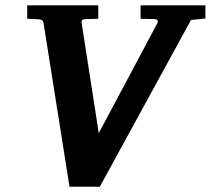

<svg xmlns="http://www.w3.org/2000/svg" viewBox="-20 -691 798 727"><path d="M703.1 -615.2 357.9 16.1H243.2L145 -603Q143.6 -612.8 137 -615.5Q130.4 -618.2 122.1 -618.2Q115.7 -618.2 108.9 -618.7Q103 -619.1 96.2 -619.4Q89.4 -619.6 83 -620.1V-670.9H352.1V-620.1Q343.8 -619.6 336.2 -619.4Q328.6 -619.1 321.8 -619.1H307.1Q298.8 -619.1 293.2 -616.2Q287.6 -613.3 289.1 -604L354 -187L576.2 -604Q578.1 -608.9 577.4 -611.8Q576.7 -614.7 574.2 -616.2Q571.8 -617.7 568.4 -618.2Q564.9 -618.7 562 -619.1H545.9Q538.6 -619.1 529.5 -619.4Q520.5 -619.6 512.2 -620.1V-670.9H757.8V-621.1Z"/></svg>

Font: Charis SIL CyrE
Style: Bold Italic
Weight: 700
Italic angle: -11°
Foundry: SIL International
Version: Version 5.000